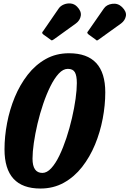

<svg xmlns="http://www.w3.org/2000/svg" viewBox="-20 -1072 746 1107"><path d="M167.5 -157.5Q167.5 -75 224.5 -75Q250.5 -75 275.5 -102.2Q300.5 -129.5 322.5 -175.2Q344.5 -221 363 -277Q381.5 -333 395 -391.5Q408.5 -450 415.8 -502.5Q423 -555 423 -593Q423 -635.5 411.8 -655.2Q400.5 -675 371 -675Q344 -675 318.8 -647.8Q293.5 -620.5 270.8 -574.8Q248 -529 229 -473Q210 -417 196.2 -358.5Q182.5 -300 175 -247.5Q167.5 -195 167.5 -157.5ZM213 15Q6 15 6 -211Q6 -284.5 20.8 -362.2Q35.5 -440 65.2 -511.8Q95 -583.5 139.5 -640.8Q184 -698 243.5 -731.5Q303 -765 378 -765Q587 -765 587 -539.5Q587 -465.5 572.2 -387.8Q557.5 -310 527.8 -238.2Q498 -166.5 453.2 -109.2Q408.5 -52 348.2 -18.5Q288 15 213 15ZM268.5 -845.5 229.5 -873.5Q222.5 -879.5 223.2 -883.8Q224 -888 230 -894.5L318 -1022.5Q328.5 -1038 347.8 -1046Q367 -1054 388 -1051.8Q409 -1049.5 424.5 -1033.5Q450 -1007.5 445.8 -981Q441.5 -954.5 418 -937L292.5 -846.5Q284 -840.5 280 -839.5Q276 -838.5 268.5 -845.5ZM530.5 -844.5 491 -873Q484 -879 483.2 -882.8Q482.5 -886.5 488.5 -893L578.5 -1022.5Q594 -1045.5 626.8 -1050Q659.5 -1054.5 683.5 -1031.5Q710.5 -1005 705.8 -979.5Q701 -954 678.5 -937L547 -842.5Q541 -838 538.2 -838.8Q535.5 -839.5 530.5 -844.5Z"/></svg>

Font: Besley* Condensed
Style: Bold Italic
Weight: 700
Width: 3
Italic angle: -13°
Designer: Owen Earl
Foundry: indestructible type*
Version: Version 3.000; ttfautohint (v1.8.3)